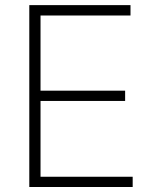

<svg xmlns="http://www.w3.org/2000/svg" viewBox="-20 -748 613 768"><path d="M97.2 0V-727.5H502V-686H142.1V-385.3H480.5V-344.2H142.1V-41H510.7V0Z"/></svg>

Font: Inter Tight ExtraLight
Style: Regular
Weight: 250
Designer: Rasmus Andersson
Foundry: rsms
Version: Version 3.004